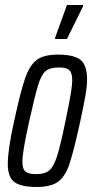

<svg xmlns="http://www.w3.org/2000/svg" viewBox="-20 -735 368 763"><path d="M11 -84Q11 -141 36 -253Q62 -373 80 -424.5Q98 -476 126 -497Q154 -518 210 -518Q274 -518 300 -497Q326 -476 326 -419Q326 -393 320 -358Q314 -323 299 -253Q273 -134 256 -83.5Q239 -33 210.5 -12.5Q182 8 126 8Q63 8 37 -11.5Q11 -31 11 -84ZM240 -253Q255 -325 261 -360.5Q267 -396 267 -417Q267 -446 255 -456.5Q243 -467 214 -467Q179 -467 161.5 -452.5Q144 -438 131.5 -397Q119 -356 96 -253Q69 -132 69 -92Q69 -63 81.5 -53Q94 -43 124 -43Q158 -43 175.5 -57.5Q193 -72 206.5 -113.5Q220 -155 240 -253ZM199 -580V-585L246 -715H310V-710L246 -580Z"/></svg>

Font: Saira Ultra Condensed
Style: Italic
Weight: 400
Width: 1
Italic angle: -12°
Designer: Hector Gatti with collaboration of the Omnibus-Type team
Foundry: Omnibus-Type
Version: Version 1.001; ttfautohint (v1.8)